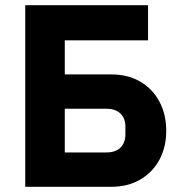

<svg xmlns="http://www.w3.org/2000/svg" viewBox="-20 -718 697 738"><path d="M77 0V-698H549V-563H229V-432H407Q472 -432 519.5 -404Q567 -376 593 -327Q619 -278 619 -215Q619 -153 593 -104.5Q567 -56 519.5 -28Q472 0 407 0ZM229 -132H389Q412 -132 428 -140Q444 -148 453 -163.5Q462 -179 462 -201V-231Q462 -254 453 -269Q444 -284 428 -292Q412 -300 389 -300H229Z"/></svg>

Font: IBM Plex Sans
Style: Regular
Weight: 400
Designer: Mike Abbink, Paul van der Laan, Pieter van Rosmalen
Foundry: Bold Monday
Version: Version 3.201